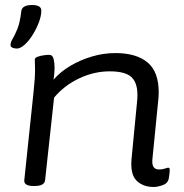

<svg xmlns="http://www.w3.org/2000/svg" viewBox="-20 -741 737 767"><path d="M594 6Q551 6 525 -20Q499 -46 506 -112L527 -329Q528 -338 528.5 -346.5Q529 -355 529 -362Q529 -411 504.5 -433.5Q480 -456 418 -456Q356 -456 296.5 -428Q237 -400 196 -351L160 -20Q157 2 118 2H114Q75 2 77 -21L114 -373Q120 -427 120 -463Q120 -477 119.5 -486Q119 -495 119 -502Q119 -510 129.5 -514Q140 -518 153.5 -520Q167 -522 176 -522Q190 -522 194 -506Q198 -490 198 -470Q198 -450 194 -423Q222 -455 262 -478.5Q302 -502 348 -515.5Q394 -529 441 -529Q524 -529 569 -492Q614 -455 614 -372Q614 -364 613.5 -355.5Q613 -347 612 -339L589 -107Q584 -64 615 -64Q629 -64 638.5 -67.5Q648 -71 652 -71Q658 -71 658 -63Q658 -62 657.5 -53Q657 -44 654 -27Q650 -8 629 -1Q608 6 594 6ZM47 -547Q40 -547 31 -550Q22 -553 22 -561Q22 -572 30.5 -586Q39 -600 49.5 -625.5Q60 -651 65 -696Q68 -721 108 -721Q145 -721 145 -699Q145 -677 135 -651Q125 -625 110 -601Q95 -577 78 -562Q61 -547 47 -547Z"/></svg>

Font: Asap Expanded Expanded Regular
Style: Italic
Weight: 400
Width: 7
Italic angle: -6°
Designer: Pablo Cosgaya
Foundry: Omnibus-Type
Version: Version 3.001; ttfautohint (v1.8.4.7-5d5b)